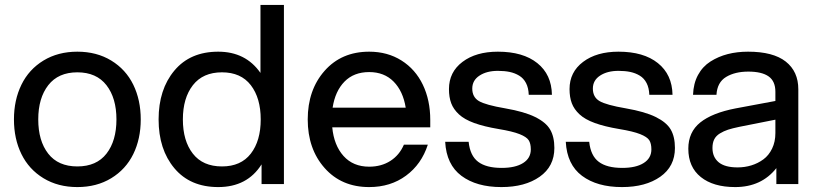

<svg xmlns="http://www.w3.org/2000/svg" viewBox="-20 -740 3275 772"><path d="M427.2 -23.4Q368.7 12.2 291 12.2Q213.4 12.2 154.8 -23.4Q96.2 -59.1 66.2 -120.4Q36.1 -181.6 36.1 -259.8Q36.1 -337.9 66.2 -399.4Q96.2 -460.9 154.8 -496.6Q213.4 -532.2 291 -532.2Q368.7 -532.2 427.2 -496.6Q485.8 -460.9 515.9 -399.4Q545.9 -337.9 545.9 -259.8Q545.9 -181.6 515.9 -120.4Q485.8 -59.1 427.2 -23.4ZM174.1 -397.5Q133.8 -345.7 133.8 -259.8Q133.8 -173.8 173.8 -122.3Q213.9 -70.8 291 -70.8Q368.2 -70.8 408.2 -122.3Q448.2 -173.8 448.2 -259.8Q448.2 -345.7 408 -397.5Q367.7 -449.2 291 -449.2Q214.4 -449.2 174.1 -397.5Z M1121.6 0H1031.7V-79.1Q974.1 12.2 857.4 12.2Q744.6 12.2 681.2 -63.5Q617.7 -139.2 617.7 -259.8Q617.7 -380.4 681.2 -456.3Q744.6 -532.2 857.4 -532.2Q967.8 -532.2 1027.3 -446.8V-720.2H1121.6ZM872.6 -70.8Q948.7 -70.8 988.5 -122.3Q1028.3 -173.8 1028.3 -259.8Q1028.3 -345.7 988.5 -397.5Q948.7 -449.2 872.6 -449.2Q795.9 -449.2 755.6 -397.5Q715.3 -345.7 715.3 -259.8Q715.3 -173.8 755.4 -122.3Q795.4 -70.8 872.6 -70.8Z M1464.4 12.2Q1353 12.2 1285.2 -64.5Q1217.3 -141.1 1217.3 -259.8Q1217.3 -378.4 1285.2 -455.3Q1353 -532.2 1464.4 -532.2Q1538.1 -532.2 1594.2 -496.8Q1650.4 -461.4 1680.2 -399.2Q1710 -336.9 1710 -257.8V-228H1315.9Q1322.8 -155.8 1361.3 -112.8Q1399.9 -69.8 1464.4 -69.8Q1513.2 -69.8 1549.6 -93Q1585.9 -116.2 1604 -158.2H1700.2Q1674.8 -79.6 1612.5 -33.7Q1550.3 12.2 1464.4 12.2ZM1317.4 -307.1H1611.3Q1600.6 -373.5 1562.7 -411.9Q1524.9 -450.2 1464.4 -450.2Q1402.8 -450.2 1365.2 -411.9Q1327.6 -373.5 1317.4 -307.1Z M1996.1 12.2Q1896 12.2 1835.4 -33Q1774.9 -78.1 1770 -169.9H1864.3Q1870.1 -113.8 1902.6 -89.4Q1935.1 -64.9 1997.1 -64.9Q2052.2 -64.9 2083.3 -84.5Q2114.3 -104 2114.3 -139.2Q2114.3 -163.1 2105.7 -176.3Q2097.2 -189.5 2069.1 -200.7Q2041 -211.9 1984.9 -221.2Q1926.3 -231 1886.7 -245.4Q1847.2 -259.8 1825.2 -280.3Q1803.2 -300.8 1794.2 -325Q1785.2 -349.1 1785.2 -381.8Q1785.2 -450.2 1839.6 -491.2Q1894 -532.2 1981.9 -532.2Q2083 -532.2 2140.4 -486.3Q2197.8 -440.4 2199.2 -358.9H2106Q2105 -386.7 2095 -406Q2085 -425.3 2067.6 -435.8Q2050.3 -446.3 2029.5 -450.7Q2008.8 -455.1 1981.9 -455.1Q1937 -455.1 1908 -436Q1878.9 -417 1878.9 -383.8Q1878.9 -349.6 1905.5 -333.7Q1932.1 -317.9 2012.2 -304.2Q2088.4 -291 2131.8 -269.5Q2175.3 -248 2192.1 -219Q2209 -189.9 2209 -145Q2209 -70.8 2149.9 -29.3Q2090.8 12.2 1996.1 12.2Z M2481 12.2Q2380.9 12.2 2320.3 -33Q2259.8 -78.1 2254.9 -169.9H2349.1Q2355 -113.8 2387.5 -89.4Q2419.9 -64.9 2481.9 -64.9Q2537.1 -64.9 2568.1 -84.5Q2599.1 -104 2599.1 -139.2Q2599.1 -163.1 2590.6 -176.3Q2582 -189.5 2554 -200.7Q2525.9 -211.9 2469.7 -221.2Q2411.1 -231 2371.6 -245.4Q2332 -259.8 2310.1 -280.3Q2288.1 -300.8 2279.1 -325Q2270 -349.1 2270 -381.8Q2270 -450.2 2324.5 -491.2Q2378.9 -532.2 2466.8 -532.2Q2567.9 -532.2 2625.2 -486.3Q2682.6 -440.4 2684.1 -358.9H2590.8Q2589.8 -386.7 2579.8 -406Q2569.8 -425.3 2552.5 -435.8Q2535.2 -446.3 2514.4 -450.7Q2493.7 -455.1 2466.8 -455.1Q2421.9 -455.1 2392.8 -436Q2363.8 -417 2363.8 -383.8Q2363.8 -349.6 2390.4 -333.7Q2417 -317.9 2497.1 -304.2Q2573.2 -291 2616.7 -269.5Q2660.2 -248 2677 -219Q2693.8 -189.9 2693.8 -145Q2693.8 -70.8 2634.8 -29.3Q2575.7 12.2 2481 12.2Z M3101.6 0V-64Q3041.5 12.2 2936 12.2Q2848.1 12.2 2797.9 -28.1Q2747.6 -68.4 2747.6 -142.1Q2747.6 -209 2795.7 -247.6Q2843.8 -286.1 2938 -304.2L3097.7 -334V-371.1Q3097.7 -413.6 3070.3 -432.9Q3043 -452.1 2988.8 -452.1Q2935.5 -452.1 2899.7 -430.7Q2863.8 -409.2 2860.8 -358.9H2766.6Q2768.1 -404.3 2786.6 -438.5Q2805.2 -472.7 2836.7 -492.7Q2868.2 -512.7 2906 -522.5Q2943.8 -532.2 2987.8 -532.2Q3088.9 -532.2 3139.4 -492.4Q3189.9 -452.6 3189.9 -380.9V0ZM2844.7 -145Q2844.7 -108.4 2869.6 -87.6Q2894.5 -66.9 2945.8 -66.9Q2974.6 -66.9 3001 -75Q3027.3 -83 3049.3 -99.1Q3071.3 -115.2 3084.5 -142.6Q3097.7 -169.9 3097.7 -205.1V-258.8L2952.6 -230Q2924.3 -224.1 2907.2 -218.5Q2890.1 -212.9 2874.5 -203.4Q2858.9 -193.8 2851.8 -179.7Q2844.7 -165.5 2844.7 -145Z"/></svg>

Font: Aspekta 450
Style: Regular
Weight: 450
Designer: Ivo Dolenc
Version: Version 2.000